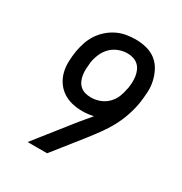

<svg xmlns="http://www.w3.org/2000/svg" viewBox="-173 -871 946 998"><g transform="rotate(30 300.0 -371.5)"><path d="M134 0 310 -222Q324 -239 338 -255.5Q352 -272 366 -289Q349 -285 332.5 -283Q316 -281 300 -281Q268 -281 238 -288Q208 -295 183 -311.5Q158 -328 141 -353Q124 -378 116.5 -407.5Q109 -437 110 -469Q111 -501 116 -533Q121 -561 130 -588.5Q139 -616 155 -641Q171 -666 194 -686.5Q217 -707 243.5 -720Q270 -733 298.5 -738Q327 -743 354 -743Q388 -743 420 -735Q452 -727 477 -707.5Q502 -688 517 -659.5Q532 -631 539 -599.5Q546 -568 544 -534Q542 -500 537 -466Q530 -426 516.5 -386.5Q503 -347 483 -310Q463 -273 437.5 -238Q412 -203 386 -170L251 0ZM303 -365Q329 -365 355 -374.5Q381 -384 401 -404Q421 -424 431 -449Q441 -474 445 -500L446 -501Q449 -520 450 -538.5Q451 -557 448.5 -574.5Q446 -592 439 -608.5Q432 -625 419.5 -636.5Q407 -648 390 -653.5Q373 -659 354 -659Q328 -659 301.5 -649Q275 -639 255.5 -619Q236 -599 225 -573Q214 -547 210 -521V-519Q208 -501 207 -482.5Q206 -464 208.5 -446.5Q211 -429 218 -413Q225 -397 238 -385.5Q251 -374 268 -369.5Q285 -365 303 -365Z"/></g></svg>

Font: Iosevka Etoile Medium
Style: Italic
Weight: 500
Italic angle: -9°
Designer: Belleve Invis
Foundry: Belleve Invis
Version: Version 22.1.2; ttfautohint (v1.8.4)